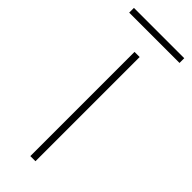

<svg xmlns="http://www.w3.org/2000/svg" viewBox="-240 -663 688 688"><g transform="rotate(45 104.5 -319.0)"><path d="M116 0H90V-528H116ZM232 -638V-614H-23V-638Z"/></g></svg>

Font: Noto Sans Thaana Thin
Style: Regular
Weight: 100
Designer: David Williams
Foundry: Google Inc.
Version: Version 3.001; ttfautohint (v1.8.4.7-5d5b)